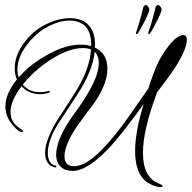

<svg xmlns="http://www.w3.org/2000/svg" viewBox="-20 -650 782 783"><path d="M590 -512Q587 -510 586 -511Q583 -515 585 -518Q596 -548 602 -572Q608 -596 613 -614Q614 -624 620 -628Q627 -633 634 -623Q640 -615 639 -607Q632 -587 621 -565.5Q610 -544 596 -520Q593 -514 590 -512ZM540 -512Q537 -510 536 -511Q533 -515 535 -518Q546 -548 552 -572Q558 -596 563 -614Q564 -624 570 -628Q577 -633 584 -623Q590 -615 589 -607Q582 -587 571 -565.5Q560 -544 546 -520Q543 -514 540 -512ZM633 113Q631 113 628 112.5Q625 112 621 111Q531 91 531 -34Q531 -112 566 -226Q525 -169 493 -128Q461 -87 438 -61Q341 47 276 47Q245 47 229 31Q209 13 209 -19Q209 -83 279 -181Q287 -192 298.5 -208Q310 -224 324 -246Q383 -338 383 -393Q383 -422 366 -439Q359 -360 291 -258L219 -148Q196 -112 185.5 -81.5Q175 -51 175 -28Q175 20 208 26Q210 28 210 29Q210 35 206 33Q164 25 164 -28Q164 -74 208 -151L279 -261Q314 -314 331.5 -361Q349 -408 351 -448Q338 -454 318 -454Q250 -454 161 -389Q110 -352 73 -305Q98 -274 144 -274Q160 -274 178 -279Q181 -281 183 -276Q184 -273 180 -272Q162 -266 144 -266Q98 -266 68 -298Q23 -240 23 -193Q23 -149 64 -125Q74 -119 74 -115Q74 -111 69 -111Q64 -111 56 -116Q2 -160 2 -216Q2 -268 49 -326Q40 -347 40 -371Q40 -434 94 -495Q125 -531 173 -553.5Q221 -576 265 -576Q308 -576 336 -553Q350 -540 358.5 -520.5Q367 -501 367 -475V-456Q418 -432 418 -370Q418 -304 358 -221Q351 -213 340 -198.5Q329 -184 315 -164Q243 -68 243 -13Q243 28 282 28Q328 28 393 -37Q417 -61 445 -95Q473 -129 504 -173L585 -289Q590 -306 596 -322.5Q602 -339 608 -355Q625 -400 644 -429Q694 -507 728 -507Q742 -507 742 -487Q742 -455 704 -390Q683 -355 621 -274Q563 -121 563 -27Q563 73 627 98Q643 104 643 108Q643 113 633 113ZM56 -334Q93 -377 144 -409Q235 -468 309 -468Q333 -468 352 -462Q354 -566 263 -566Q224 -566 181 -544.5Q138 -523 106 -487Q51 -425 51 -366Q51 -351 56 -334Z"/></svg>

Font: Passions Conflict
Style: Regular
Weight: 400
Designer: Robert E. Leuschke
Foundry: Robert E. Leuschke
Version: Version 1.010; ttfautohint (v1.8.3)